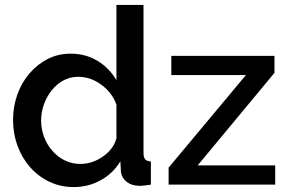

<svg xmlns="http://www.w3.org/2000/svg" viewBox="-20 -750 1170 780"><path d="M469 -95 471 -56Q473 -29 494 -12Q515 5 548 5Q564 5 593 0V-94Q576 -95 569.5 -103Q563 -111 563 -130V-730H453V-424Q425 -473 376.5 -502.5Q328 -532 267 -532Q217 -532 175 -511Q133 -490 100 -452Q68 -415 50.5 -366Q33 -317 33 -263Q33 -207 51.5 -157Q70 -107 103 -70Q137 -32 182 -11Q227 10 279 10Q339 10 389.5 -18Q440 -46 469 -95ZM1098 0V-78H783L1095 -454V-523H676V-445H979L665 -69V0ZM194 -136Q172 -160 159.5 -192.5Q147 -225 147 -260Q147 -294 158.5 -326Q170 -358 190 -383Q235 -438 298 -438Q347 -438 390 -407Q435 -375 453 -325V-188Q441 -144 398 -114Q355 -84 306 -84Q274 -84 245 -97.5Q216 -111 194 -136Z"/></svg>

Font: RT Raleway SemiBold
Style: Regular
Weight: 400
Designer: Matt McInerney, Pablo Impallari, Rodrigo Fuenzalida — Edited by Milan Moffatt in April 2016
Foundry: Matt McInerney, Pablo Impallari, Rodrigo Fuenzalida — Edited by Milan Moffatt in April 2016
Version: Version 3.001